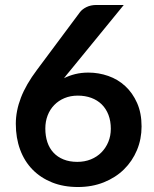

<svg xmlns="http://www.w3.org/2000/svg" viewBox="-20 -743 620 771"><path d="M335 -451.5Q376 -451.5 414.8 -438Q453.5 -424.5 483 -397.2Q512.5 -370 530.5 -329.5Q548.5 -289 548.5 -235Q548.5 -184.5 530 -140.2Q511.5 -96 478 -63Q444.5 -30 397.2 -11Q350 8 293 8Q235 8 189 -10.5Q143 -29 110.5 -62.2Q78 -95.5 60.8 -142.2Q43.5 -189 43.5 -246Q43.5 -297.5 64 -350.8Q84.5 -404 128.5 -462.5L301 -694Q310 -706 327.2 -714.5Q344.5 -723 367 -723H477L262.5 -460.5Q255.5 -452 249.2 -444.5Q243 -437 237 -429Q258 -439.5 282.2 -445.5Q306.5 -451.5 335 -451.5ZM162 -227Q162 -197 170.2 -172.2Q178.5 -147.5 194.8 -130Q211 -112.5 235 -102.8Q259 -93 290.5 -93Q320 -93 344.8 -103Q369.5 -113 387.2 -131Q405 -149 415 -173.2Q425 -197.5 425 -226Q425 -257 415.5 -281.8Q406 -306.5 388.5 -323.8Q371 -341 346.5 -350Q322 -359 292.5 -359Q263 -359 239 -349Q215 -339 197.8 -321.2Q180.5 -303.5 171.2 -279.2Q162 -255 162 -227Z"/></svg>

Font: Lato TR
Style: Bold
Weight: 700
Designer: Lukasz Dziedzic
Foundry: tyPoland Lukasz Dziedzic
Version: Version 1.104 2013